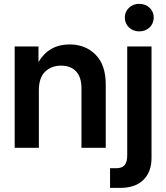

<svg xmlns="http://www.w3.org/2000/svg" viewBox="-20 -752 845 977"><path d="M177.7 -291.5V0H54.7V-515.6H175.8V-436.5Q229.5 -525.9 334 -525.9Q415 -525.9 466.6 -473.6Q518.1 -421.4 518.1 -322.3V0H394.5V-302.7Q394.5 -359.4 367.2 -388.7Q339.8 -418 290.5 -418Q242.2 -418 210 -387.7Q177.7 -357.4 177.7 -291.5ZM627.4 -515.6H751V52.7Q751 122.1 710 163.1Q668.9 204.1 590.3 204.1H540V104H571.3Q600.6 104 614 88.4Q627.4 72.8 627.4 38.1ZM689 -592.3Q657.2 -592.3 636.2 -612.5Q615.2 -632.8 615.2 -662.6Q615.2 -692.4 636.2 -712.4Q657.2 -732.4 689 -732.4Q720.2 -732.4 741.2 -712.4Q762.2 -692.4 762.2 -662.6Q762.2 -632.8 741.2 -612.5Q720.2 -592.3 689 -592.3Z"/></svg>

Font: Inter Display SemiBold
Style: Regular
Weight: 600
Designer: Rasmus Andersson
Foundry: rsms
Version: Version 4.001;git-9221beed3